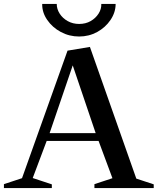

<svg xmlns="http://www.w3.org/2000/svg" viewBox="-24 -958 803 978"><path d="M-4 0V-20L102 -55L83 -36L320 -700L434 -719L675 -35L653 -54L759 -19V0H457V-20L563 -55L554 -36L473 -254L493 -240H199L219 -254L137 -36L128 -56L240 -19V0ZM224 -266 214 -280H478L468 -266L340 -644H353ZM379 -772Q329 -772 286 -795Q243 -818 216.5 -856.5Q190 -895 191 -938H265Q265 -912 280 -888.5Q295 -865 321 -850.5Q347 -836 379 -836Q412 -836 437.5 -850.5Q463 -865 478 -888.5Q493 -912 492 -938H565Q565 -895 539 -856.5Q513 -818 471 -795Q429 -772 379 -772Z"/></svg>

Font: Wittgenstein Medium
Style: Regular
Weight: 500
Designer: Jörg Drees
Foundry: Jörg Drees
Version: Version 1.500